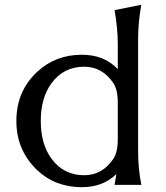

<svg xmlns="http://www.w3.org/2000/svg" viewBox="-20 -777 698 807"><path d="M334 -40.5Q409.7 -40.5 456.1 -108.9Q475.1 -136.7 475.1 -192.9V-344.2Q475.1 -400.4 456.1 -428.2Q409.7 -496.6 334 -496.6Q248 -496.6 197.3 -428.2Q151.4 -366.7 151.4 -268.6Q151.4 -170.4 197.3 -108.9Q248 -40.5 334 -40.5ZM574.2 0H461.4Q465.8 -22 469.2 -45.4Q412.6 9.8 324.2 9.8Q211.9 9.8 135.7 -62.5Q48.8 -145.5 48.8 -268.6Q48.8 -393.1 135.7 -474.6Q212.9 -546.9 324.2 -546.9Q418 -546.9 475.1 -486.3V-589.8Q475.1 -659.2 461.4 -734.4L573.7 -756.8Q560.5 -680.7 560.5 -614.7V-143.6Q560.5 -66.4 574.2 0Z"/></svg>

Font: Classica
Style: Book
Weight: 400
Designer: Wojciech Kalinowski "wmk69" (wmk69@o2.pl)
Foundry: Wojciech Kalinowski "wmk69" (wmk69@o2.pl)
Version: Version 2.1.1; 2021-05-14